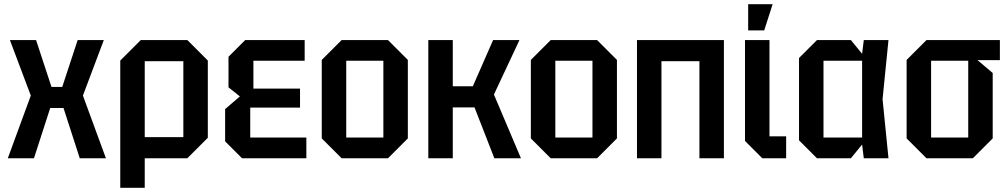

<svg xmlns="http://www.w3.org/2000/svg" viewBox="-20 -750 4779 910"><path d="M17 0 126 -297 27 -560H151L224 -338H275L348 -560H472L373 -297L482 0H358L281 -238H218L141 0Z M550 140V-463L647 -560H868L965 -463V-97L868 0H666V140ZM849 -460H666V-100H849Z M1127 0 1047 -80V-233L1117 -293L1063 -336V-481L1142 -560H1424V-462H1181V-330H1402V-240H1166V-98H1432V0Z M1505 -94V-466L1599 -560H1819L1913 -466V-94L1819 0H1599ZM1621 -98H1797V-462H1621Z M2010 0V-560H2126V-341H2221L2317 -560H2442L2321 -302L2449 0H2323L2229 -241H2126V0Z M2496 -94V-466L2590 -560H2810L2904 -466V-94L2810 0H2590ZM2612 -98H2788V-462H2612Z M2999 0V-560H3411V0H3295V-460H3115V0Z M3511 -560H3627V-104H3706V0H3593L3511 -82ZM3526 -606V-730H3642L3602 -606Z M3852 0 3767 -85V-475L3852 -560H4013L4066 -495L4074 -560H4191L4163 -280L4191 0H4074L4066 -65L4013 0ZM3883 -98H4066V-462H3883Z M4277 -94V-466L4371 -560H4719V-465H4613L4685 -404V-94L4591 0H4371ZM4393 -98H4569V-462H4393Z"/></svg>

Font: Tektur SemiCondensed Medium
Style: Regular
Weight: 500
Width: 4
Designer: Adam Jagosz
Foundry: Adam Jagosz
Version: Version 1.005;gftools[0.9.30]